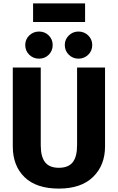

<svg xmlns="http://www.w3.org/2000/svg" viewBox="-20 -1089 691 1126"><path d="M479 -960H174V-1069H479ZM289 -825Q289 -791 266 -768Q243 -745 209 -745Q175 -745 151.5 -768Q128 -791 128 -825Q128 -858 151.5 -881Q175 -904 209 -904Q243 -904 266 -881Q289 -858 289 -825ZM440 -904Q474 -904 497.5 -881Q521 -858 521 -825Q521 -791 497.5 -768Q474 -745 440 -745Q407 -745 383.5 -768Q360 -791 360 -825Q360 -858 383.5 -881Q407 -904 440 -904ZM596 -693V-230Q596 -120 526 -51.5Q456 17 325 17Q193 17 124 -50Q55 -117 55 -230V-693H219V-237Q219 -170 244.5 -137.5Q270 -105 325 -105Q381 -105 406.5 -137.5Q432 -170 432 -237V-693Z"/></svg>

Font: Fira Sans
Style: Bold
Weight: 700
Designer: bBox Type GmbH & Carrois Corporate GbR & Edenspiekermann AG
Foundry: bBox Type GmbH & Carrois Corporate GbR & Edenspiekermann AG
Version: Version 4.301;PS 004.301;hotconv 1.0.88;makeotf.lib2.5.64775